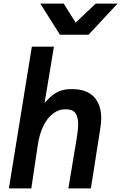

<svg xmlns="http://www.w3.org/2000/svg" viewBox="-20 -1050 675 1070"><path d="M157.5 -790H280.5L228.5 -476.5Q255.5 -507 278.2 -523.5Q301 -540 324.8 -546.8Q348.5 -553.5 380 -553.5Q461.5 -553.5 502.8 -510.8Q544 -468 544 -391Q544 -366 539.5 -337.5L486.5 0H361L407.5 -279Q415.5 -327 415.5 -358Q415.5 -399.5 399.8 -420.2Q384 -441 346.5 -441Q305.5 -441 273.2 -415.2Q241 -389.5 220 -344.5Q199 -299.5 190.5 -241.5L154.5 0H29.5ZM204.5 -1030H335L401.5 -924L513.5 -1030H635L473.5 -856.5H314Z"/></svg>

Font: JuliaMono BoldItalic
Style: Regular
Weight: 700
Italic angle: -9°
Monospace: yes
Designer: cormullion
Foundry: corm
Version: Version 0.049; ttfautohint (v1.8.4)